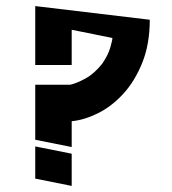

<svg xmlns="http://www.w3.org/2000/svg" viewBox="-20 -583 566 632"><path d="M216 -99 96 -123V-304H211Q233 -309 262 -325Q291 -341 317 -374Q336 -402 343 -426.5Q350 -451 350 -458L216 -485V-369H96V-563L473 -518Q473 -438 448.5 -377Q424 -316 386 -274.5Q348 -233 303 -210.5Q258 -188 216 -184ZM216 29 96 5V-101L216 -77Z"/></svg>

Font: Shorif Bongobondhu ANSI V1
Style: Regular
Weight: 400
Designer: Shorif Uddin Shishir, Shorif art & Design, e-mail : shorifart@gmail.com, facebook : Shorif2001
Foundry: Lipighor Font Foundry
Version: Designed by Shorif Uddin Shishir | Developed by Niladri Shek